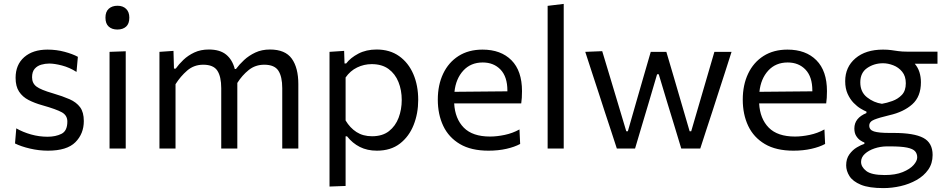

<svg xmlns="http://www.w3.org/2000/svg" viewBox="-20 -762 4850 985"><path d="M226 11Q179.5 11 133.8 0.2Q88 -10.5 57 -26L63.5 -103.5Q97.5 -84 139.2 -72.2Q181 -60.5 224 -60.5Q265.5 -60.5 295.5 -75.5Q325.5 -90.5 325.5 -138.5Q325.5 -170 297.5 -185.8Q269.5 -201.5 197 -222Q157.5 -233 126.5 -249Q95.5 -265 77.8 -292Q60 -319 60 -362.5Q60 -430 104.2 -468.8Q148.5 -507.5 223.5 -507.5Q270 -507.5 311.5 -496.2Q353 -485 379.5 -470.5L372.5 -393Q336.5 -416 298 -426Q259.5 -436 232.5 -436Q212 -436 191.8 -430.2Q171.5 -424.5 158 -409.2Q144.5 -394 144.5 -365.5Q144.5 -335 167 -318Q189.5 -301 252 -283Q301.5 -268.5 336.8 -253Q372 -237.5 391 -211.8Q410 -186 410 -141Q410 -76 366.8 -32.5Q323.5 11 226 11Z M542 0V-496L625 -499V0ZM582 -610.5Q554.5 -610.5 537.8 -625.5Q521 -640.5 521 -671.5Q521 -702 538 -717.2Q555 -732.5 583 -732.5Q610.5 -732.5 627 -716.5Q643.5 -700.5 643.5 -671.5Q643.5 -640.5 627 -625.5Q610.5 -610.5 582 -610.5Z M798 0V-496L870 -501L872.5 -410H881.5Q897 -432 920.8 -454.8Q944.5 -477.5 977 -492.8Q1009.5 -508 1051.5 -508Q1108 -508 1140 -482Q1172 -456 1184.5 -408H1190.5Q1207.5 -431 1232.2 -454Q1257 -477 1290 -492.5Q1323 -508 1365 -508Q1443 -508 1476.8 -461.2Q1510.5 -414.5 1510.5 -330.5V0H1428V-309.5Q1428 -369 1408 -399.5Q1388 -430 1335.5 -430Q1290 -430 1256 -402.8Q1222 -375.5 1197.5 -336.5Q1197.5 -333.5 1197.5 -330.5V0H1115V-309.5Q1115 -369 1095 -399.5Q1075 -430 1022.5 -430Q975 -430 940.5 -400.2Q906 -370.5 880.5 -330V0Z M1670.5 195V-496L1745.5 -501L1747.5 -436.5H1756Q1778 -465.5 1818.5 -486.8Q1859 -508 1912 -508Q1980 -508 2027.8 -474Q2075.5 -440 2100.5 -381.8Q2125.5 -323.5 2125.5 -249.5Q2125.5 -180 2102 -120.8Q2078.5 -61.5 2031.5 -25.2Q1984.5 11 1913.5 11Q1864 11 1826 -8.2Q1788 -27.5 1760.5 -62.5H1753V192ZM1888.5 -63Q1942 -63 1975.5 -89.2Q2009 -115.5 2025 -158Q2041 -200.5 2041 -249Q2041 -299.5 2024.2 -341.2Q2007.5 -383 1973.5 -408Q1939.5 -433 1887 -433Q1847.5 -433 1812 -415.8Q1776.5 -398.5 1753 -364.5V-144Q1775.5 -106 1809 -84.5Q1842.5 -63 1888.5 -63Z M2486 11Q2397 11 2339.5 -23Q2282 -57 2254 -116Q2226 -175 2226 -251Q2226 -326 2253.5 -384Q2281 -442 2332.5 -474.8Q2384 -507.5 2455.5 -507.5Q2549.5 -507.5 2603.8 -453Q2658 -398.5 2658 -294.5Q2658 -258 2654 -231.5H2310Q2314.5 -152.5 2359.5 -107Q2404.5 -61.5 2494 -61.5Q2529 -61.5 2569.5 -70Q2610 -78.5 2645 -98L2648.5 -23.5Q2620 -8 2578 1.5Q2536 11 2486 11ZM2456.5 -441.5Q2395 -441.5 2356.8 -399.8Q2318.5 -358 2311.5 -291L2583 -293.5Q2583 -295 2583 -297.5Q2583 -368 2548 -404.8Q2513 -441.5 2456.5 -441.5Z M2789.5 0V-732L2872 -742V0Z M3144.5 0Q3129.5 -46.5 3114 -93.5Q3098.5 -140.5 3082.5 -189L3054 -277Q3036 -332 3018.2 -386.2Q3000.5 -440.5 2982.5 -496L3069.5 -499.5Q3088 -438.5 3108.2 -371.2Q3128.5 -304 3147 -242L3193 -88.5H3201L3246 -245.5Q3264 -308 3282 -370.2Q3300 -432.5 3318.5 -496H3398.5Q3416.5 -436 3435 -372.5Q3453.5 -309 3471.5 -247.5L3518 -88.5H3526L3573 -249.5Q3590.5 -309.5 3609.8 -375.5Q3629 -441.5 3645 -496H3733Q3715.5 -441 3698 -386.5Q3680 -331.5 3662.5 -277L3634.5 -190Q3618.5 -141.5 3603 -94Q3587.5 -46 3572.5 0H3475Q3457.5 -57.5 3439 -119Q3420 -180.5 3403 -236.5L3359.5 -381H3351L3308 -235Q3291.5 -179.5 3273.2 -118.5Q3255 -57.5 3238 0Z M4050.5 11Q3961.5 11 3904 -23Q3846.5 -57 3818.5 -116Q3790.5 -175 3790.5 -251Q3790.5 -326 3818 -384Q3845.5 -442 3897 -474.8Q3948.5 -507.5 4020 -507.5Q4114 -507.5 4168.2 -453Q4222.5 -398.5 4222.5 -294.5Q4222.5 -258 4218.5 -231.5H3874.5Q3879 -152.5 3924 -107Q3969 -61.5 4058.5 -61.5Q4093.5 -61.5 4134 -70Q4174.5 -78.5 4209.5 -98L4213 -23.5Q4184.5 -8 4142.5 1.5Q4100.5 11 4050.5 11ZM4021 -441.5Q3959.5 -441.5 3921.2 -399.8Q3883 -358 3876 -291L4147.5 -293.5Q4147.5 -295 4147.5 -297.5Q4147.5 -368 4112.5 -404.8Q4077.5 -441.5 4021 -441.5Z M4512 203Q4438 203 4396.5 185.8Q4355 168.5 4338 141.5Q4321 114.5 4321 86Q4321 52.5 4337.5 29.8Q4354 7 4376 -6Q4398 -19 4414.5 -24V-31Q4406 -33.5 4393.8 -41.8Q4381.5 -50 4372.2 -65Q4363 -80 4363 -103Q4363 -156.5 4425 -182V-189.5Q4413.5 -194 4395.5 -204.8Q4377.5 -215.5 4359.2 -234.2Q4341 -253 4328.5 -280.5Q4316 -308 4316 -345.5Q4316 -418 4368.5 -462.8Q4421 -507.5 4510 -507.5Q4534 -507.5 4551.5 -505Q4569 -502.5 4588.2 -499.8Q4607.5 -497 4635 -497H4789.5V-435H4673Q4689.5 -415.5 4697 -391.5Q4704.5 -367.5 4704.5 -340Q4704.5 -266.5 4660.2 -227Q4616 -187.5 4543 -171Q4490.5 -158.5 4465 -148.2Q4439.5 -138 4439.5 -117.5Q4439.5 -95.5 4463.5 -87.8Q4487.5 -80 4543.5 -80H4565Q4668.5 -80 4716.5 -54.8Q4764.5 -29.5 4764.5 33Q4764.5 76.5 4742 108.5Q4719.5 140.5 4682.2 161.5Q4645 182.5 4600.5 192.8Q4556 203 4512 203ZM4504.5 -229.5Q4529 -233.5 4557.8 -243.8Q4586.5 -254 4606.8 -275.2Q4627 -296.5 4627 -335Q4627 -371 4608.5 -393.8Q4590 -416.5 4562.8 -427Q4535.5 -437.5 4510 -437.5Q4464.5 -437.5 4429 -413.2Q4393.5 -389 4393.5 -339.5Q4393.5 -290 4428 -262.8Q4462.5 -235.5 4504.5 -229.5ZM4519 136Q4574 136 4611.2 120.8Q4648.5 105.5 4667 84.5Q4685.5 63.5 4685.5 45.5Q4685.5 26.5 4674.5 14Q4663.5 1.5 4633.5 -4.8Q4603.5 -11 4546.5 -11H4528Q4496 -10.5 4466.2 -0.5Q4436.5 9.5 4417 27.2Q4397.5 45 4397.5 68.5Q4397.5 94.5 4424.2 115.2Q4451 136 4519 136Z"/></svg>

Font: Heraclito
Style: Regular
Weight: 400
Designer: Kostas Bartsokas (font) & Cristiano Sobral (main changes)
Foundry: Kostas Bartsokas (font) & Cristiano Sobral (main changes)
Version: Version 1.00;July 8, 2020;FontCreator 13.0.0.2655 64-bit